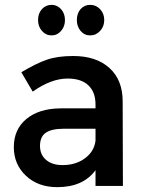

<svg xmlns="http://www.w3.org/2000/svg" viewBox="-20 -767 593 792"><path d="M193 -621Q169 -621 153 -639.5Q137 -658 137 -684Q137 -712 153 -729.5Q169 -747 193 -747Q216 -747 232 -729Q248 -711 248 -684Q248 -658 232 -639.5Q216 -621 193 -621ZM352 -621Q328 -621 312.5 -639.5Q297 -658 297 -684Q297 -712 312.5 -729.5Q328 -747 352 -747Q376 -747 393 -729Q410 -711 410 -684Q410 -658 393 -639.5Q376 -621 352 -621ZM487 0H374V-65Q323 5 216 5Q137 5 87 -42Q37 -89 37 -160Q37 -233 88.5 -276Q140 -319 229 -320H374V-336Q374 -387 344.5 -415Q315 -443 259 -443Q191 -443 115 -389L68 -469Q130 -506 174 -521Q218 -536 282 -536Q377 -536 431.5 -486.5Q486 -437 486 -349ZM238 -86Q293 -86 331 -114.5Q369 -143 374 -187V-236H244Q193 -236 169 -219.5Q145 -203 145 -165Q145 -129 170 -107.5Q195 -86 238 -86Z"/></svg>

Font: Steamflix Grotesk
Style: Regular
Weight: 400
Designer: Julieta Ulanovsky
Foundry: Julieta Ulanovsky
Version: Version 4.000;PS 004.000;hotconv 1.0.88;makeotf.lib2.5.64775